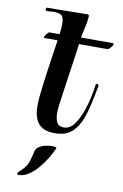

<svg xmlns="http://www.w3.org/2000/svg" viewBox="-90 -623 578 904"><g transform="rotate(10 199.5 -170.5)"><path d="M197 7Q144 7 120 -21.5Q96 -50 96 -108Q96 -118 96.5 -128Q97 -138 98 -149Q106 -224 116 -291.5Q126 -359 136 -426H72Q68 -426 71.5 -433.5Q75 -441 81.5 -448.5Q88 -456 92 -456H140Q141 -470 142.5 -479Q144 -488 144 -506Q144 -535 133.5 -545Q123 -555 97 -555Q90 -555 82 -554Q74 -553 64 -553H63Q55 -553 55 -561Q55 -569 64 -569H103Q136 -569 177.5 -570Q219 -571 253 -571Q261 -571 261 -563Q261 -559 260 -550.5Q259 -542 257 -529Q256 -523 252 -506.5Q248 -490 242 -458H394Q401 -458 397.5 -450Q394 -442 386.5 -434Q379 -426 374 -426H238Q238 -422 234 -394Q230 -366 224 -325Q218 -284 211.5 -239Q205 -194 200 -157Q198 -144 195.5 -125Q193 -106 193 -88Q193 -64 201.5 -45.5Q210 -27 236 -27Q265 -27 286.5 -57.5Q308 -88 321 -128Q332 -160 339 -194Q346 -228 348 -247Q348 -256 355 -256Q365 -256 362 -243L347 -170Q338 -126 323.5 -87Q309 -48 283.5 -23Q258 2 216 6Q211 7 206.5 7Q202 7 197 7ZM196 69Q207 69 213.5 71Q220 73 218 76Q209 97 194 122.5Q179 148 159.5 171.5Q140 195 117 211.5Q94 228 70 230H65Q57 230 57 226Q57 219 73 206Q97 184 105 160Q113 136 117 116Q121 96 130 89Q144 78 163 73.5Q182 69 196 69Z"/></g></svg>

Font: Tapestry
Style: Regular
Weight: 400
Designer: Robert E. Leuschke
Foundry: Robert E. Leuschke
Version: Version 1.010; ttfautohint (v1.8.4.7-5d5b)